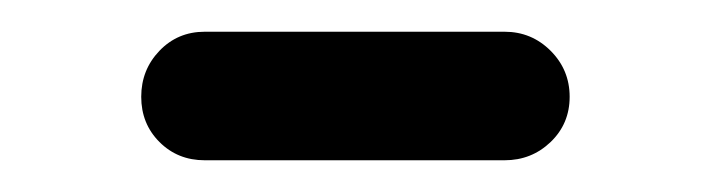

<svg xmlns="http://www.w3.org/2000/svg" viewBox="-20 -341 448 121"><path d="M109 -240Q92 -240 80.5 -251.5Q69 -263 69 -280Q69 -297 80.5 -309Q92 -321 109 -321H298Q315 -321 327 -309Q339 -297 339 -280Q339 -263 327 -251.5Q315 -240 298 -240Z"/></svg>

Font: Varela Round
Style: Regular
Weight: 400
Designer: Joe Prince, Avraham Cornfeld
Foundry: Joe Prince, Avraham Cornfeld
Version: Version 3.010; ttfautohint (v1.8.4.7-5d5b)